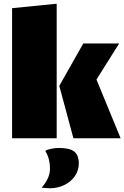

<svg xmlns="http://www.w3.org/2000/svg" viewBox="-20 -744 669 1033"><path d="M45 0ZM45 0V-700L285 -724V0ZM428 -510H621L499 -316L629 0H375L299 -282ZM404 136Q404 172 383.5 202.5Q363 233 327 251Q291 269 247 269Q240 269 204 266Q226 240 237.5 215Q249 190 249 161Q249 111 224 68Q232 61 254.5 56.5Q277 52 298 52Q355 52 379.5 71.5Q404 91 404 136Z"/></svg>

Font: Sansita Black
Style: Regular
Weight: 900
Designer: Pablo Cosgaya
Foundry: Omnibus-Type
Version: Version 1.006; ttfautohint (v1.5)